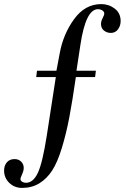

<svg xmlns="http://www.w3.org/2000/svg" viewBox="-41 -726 617 939"><path d="M136 -349 140 -380H235L251 -465Q268 -559 321.5 -632.5Q375 -706 454 -706Q491 -706 520 -684Q549 -662 549 -623Q549 -600 536 -582.5Q523 -565 501 -565Q482 -565 467.5 -576.5Q453 -588 453 -609Q453 -622 461 -637.5Q469 -653 469 -659Q469 -669 459.5 -675Q450 -681 438 -681Q378 -681 352 -505L333 -380H428L424 -349H330Q313 -231 298 -152Q283 -73 261.5 -2.5Q240 68 214 108Q188 148 151.5 170.5Q115 193 67 193Q30 193 4.5 168.5Q-21 144 -21 108Q-21 84 -7.5 68Q6 52 30 52Q50 52 62.5 64.5Q75 77 75 95Q75 109 67 126.5Q59 144 59 149Q59 158 67.5 163Q76 168 86 168Q121 168 144 119.5Q167 71 188 -64L232 -349Z"/></svg>

Font: Justus
Style: Roman
Weight: 500
Version: Version 001.001